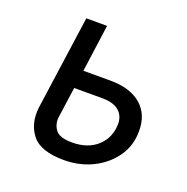

<svg xmlns="http://www.w3.org/2000/svg" viewBox="-98 -592 677 695"><g transform="rotate(20 240.0 -245.0)"><path d="M219 10Q129 10 95.5 -32Q62 -74 69 -137L120 -500H200L175 -318H279Q356 -318 398 -281.5Q440 -245 439 -180Q439 -124 408 -81Q377 -38 327.5 -14Q278 10 219 10ZM225 -60Q286 -60 322.5 -94Q359 -128 359 -182Q358 -213 336.5 -230.5Q315 -248 274 -248H165L148 -127Q146 -100 161.5 -80Q177 -60 225 -60Z"/></g></svg>

Font: Finlandica
Style: Italic
Weight: 400
Italic angle: -8°
Designer: Niklas Ekholm, Juho Hiilivirta, Jaakko Suomalainen
Foundry: Helsinki Type Studio
Version: Version 1.064